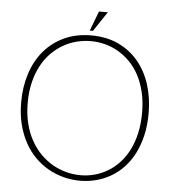

<svg xmlns="http://www.w3.org/2000/svg" viewBox="-56 -850 843 916"><g transform="rotate(5 366.0 -392.0)"><path d="M659.2 -335Q659.2 -408.2 639.2 -471.4Q619.1 -534.7 580.3 -581.3Q541.5 -627.9 484.9 -654.5Q428.2 -681.2 355 -681.2Q281.7 -681.2 224.9 -654.5Q168 -627.9 128.7 -581.3Q89.4 -534.7 69.1 -471.4Q48.8 -408.2 48.8 -335Q48.8 -276.9 61 -228.5Q73.2 -180.2 94.7 -141.4Q116.2 -102.5 145.8 -73.2Q175.3 -43.9 210 -24.7Q244.6 -5.4 283 4.4Q321.3 14.2 360.8 14.2Q400.4 14.2 437.7 4.4Q475.1 -5.4 508.3 -24.7Q541.5 -43.9 569.1 -73.2Q596.7 -102.5 616.7 -141.4Q636.7 -180.2 647.9 -228.5Q659.2 -276.9 659.2 -335ZM627.9 -335Q627.9 -280.8 617.7 -235.8Q607.4 -190.9 589.1 -155Q570.8 -119.1 545.7 -92.3Q520.5 -65.4 490.7 -47.6Q460.9 -29.8 428 -21Q395 -12.2 360.8 -12.2Q326.7 -12.2 292.7 -21Q258.8 -29.8 227.5 -47.6Q196.3 -65.4 169.4 -92.3Q142.6 -119.1 122.6 -155Q102.5 -190.9 91.3 -235.8Q80.1 -280.8 80.1 -335Q80.1 -389.2 91.1 -433.6Q102.1 -478 121.1 -513.4Q140.1 -548.8 166.3 -575.2Q192.4 -601.6 222.9 -619.1Q253.4 -636.7 287.1 -645.3Q320.8 -653.8 355 -653.8Q389.2 -653.8 422.6 -645.3Q456.1 -636.7 486.3 -619.1Q516.6 -601.6 542.7 -575.2Q568.8 -548.8 587.6 -513.4Q606.4 -478 617.2 -433.3Q627.9 -388.7 627.9 -335ZM345.2 -703.6H360.4L423.3 -797.9H380.9Z"/></g></svg>

Font: SaysetthaMai Thin
Style: Regular
Weight: 100
Designer: John M. Durdin
Foundry: Lao Script for Windows
Version: Version 1.101